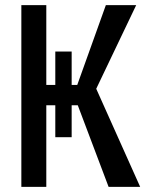

<svg xmlns="http://www.w3.org/2000/svg" viewBox="-20 -731 572 751"><path d="M512.7 -710.9 356.4 -383.8 528.3 0H404.8L284.2 -319.3H260.3V-194.3H196.3V-319.3H161.1V0H63.5V-710.9H161.1V-398.9H196.3V-529.3H260.3V-398.9H282.2L394 -710.9Z"/></svg>

Font: Franco
Style: Regular
Weight: 400
Designer: Google
Version: Version 1.200311; 2013